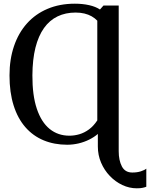

<svg xmlns="http://www.w3.org/2000/svg" viewBox="-20 -773 812 1040"><path d="M721 247Q680.5 247 642.8 229.2Q605 211.5 575 180.2Q545 149 527.5 108Q510 67 510 20.5V-47.5Q490.5 -30.5 463.5 -17Q436.5 -3.5 405.8 3.8Q375 11 344 11Q274 11 216.5 -12.8Q159 -36.5 117.5 -84Q76 -131.5 53.8 -201.8Q31.5 -272 31.5 -364.5Q31.5 -451.5 55.8 -523Q80 -594.5 126 -646Q172 -697.5 237.8 -725.2Q303.5 -753 385.5 -753Q427.5 -753 463 -745Q498.5 -737 521.5 -721.5L540.5 -743H623V46Q623 95.5 640.2 128.5Q657.5 161.5 696.5 161.5Q723 161.5 743 155Q763 148.5 772.5 140.5V238.5Q765.5 241.5 753.2 244.2Q741 247 721 247ZM356 -38Q383.5 -38 410.5 -46Q437.5 -54 462.2 -72.2Q487 -90.5 507 -121V-661Q493.5 -675 476.2 -684.8Q459 -694.5 437.2 -699.8Q415.5 -705 389.5 -705Q335 -705 291.8 -684.2Q248.5 -663.5 218.2 -621Q188 -578.5 172 -514.8Q156 -451 155.5 -365Q155 -256.5 179.5 -183.8Q204 -111 249 -74.5Q294 -38 356 -38Z"/></svg>

Font: Merriweather 36pt Medium
Style: Regular
Weight: 500
Version: Version 2.100